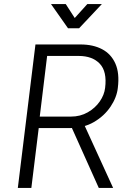

<svg xmlns="http://www.w3.org/2000/svg" viewBox="-20 -917 648 937"><path d="M67 0 153 -700H373Q434 -700 478 -677Q522 -654 543 -607Q564 -560 555 -488Q550 -442 519.5 -396.5Q489 -351 438.5 -321.5Q388 -292 321 -292H169L133 0ZM462 0 331 -292 392 -306 532 0ZM174 -348H326Q372 -348 408.5 -369Q445 -390 467 -422Q489 -454 493 -488Q503 -568 467 -606Q431 -644 364 -644H210ZM312 -779 229 -897H301L368 -793L313 -794L406 -897H477L366 -779Z"/></svg>

Font: Inclusive Sans Light
Style: Italic
Weight: 300
Italic angle: -7°
Designer: Olivia King
Foundry: Olivia King
Version: Version 2.004